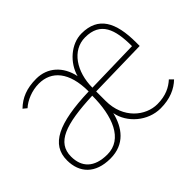

<svg xmlns="http://www.w3.org/2000/svg" viewBox="-104 -643 833 833"><g transform="rotate(-45 312.5 -226.5)"><path d="M165 10C253 10 296 -50 313 -121C326 -50 395 10 473 10C531 10 573 -9 603 -38L587 -54C562 -31 528 -13 476 -13C405 -13 327 -73 327 -182V-240L600 -246V-267C600 -393 562 -463 460 -463C395 -463 334 -408 317 -344C302 -417 251 -463 182 -463C123 -463 82 -446 48 -413L65 -399C90 -422 132 -440 175 -440C252 -440 304 -383 304 -263C113 -257 26 -215 26 -118C26 -42 72 10 165 10ZM327 -263C327 -360 379 -440 459 -440C553 -440 576 -373 576 -269ZM168 -12C87 -12 50 -53 50 -117C50 -203 131 -232 302 -239C302 -114 263 -12 168 -12Z"/></g></svg>

Font: Inconsolata Expanded ExtraLight
Style: Regular
Weight: 200
Width: 7
Monospace: yes
Designer: Raph Levien, Cyreal, Brenton Simpson
Foundry: Raph Levien, Cyreal, Google
Version: Version 3.100